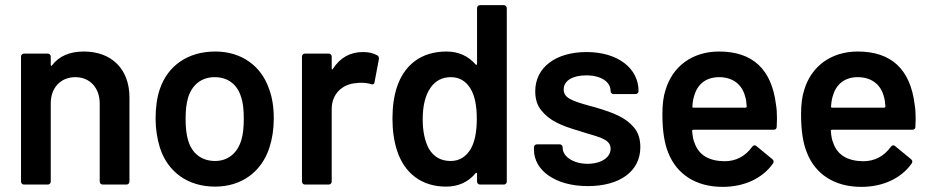

<svg xmlns="http://www.w3.org/2000/svg" viewBox="-20 -720 3636 749"><path d="M307 -519C252 -519 210 -501 183 -465C182 -464 182 -463 181 -463C181 -463 178 -463 178 -467V-499C178 -506 173 -511 166 -511H74C67 -511 62 -506 62 -499V-12C62 -5 67 0 74 0H166C173 0 178 -5 178 -12V-317C178 -378 217 -419 274 -419C331 -419 369 -377 369 -316V-12C369 -5 374 0 381 0H473C480 0 485 -5 485 -12V-340C485 -451 415 -519 307 -519Z M819 8C922 8 1000 -49 1031 -144C1042 -178 1048 -216 1048 -258C1048 -302 1042 -340 1030 -372C999 -464 921 -519 820 -519C713 -519 634 -464 603 -371C592 -338 587 -300 587 -257C587 -217 593 -179 604 -143C635 -48 714 8 819 8ZM819 -92C767 -92 729 -121 714 -172C707 -195 704 -223 704 -256C704 -289 707 -317 714 -340C730 -391 768 -419 817 -419C869 -419 906 -391 921 -340C928 -320 931 -292 931 -256C931 -222 928 -194 921 -172C905 -121 868 -92 819 -92Z M1396 -517C1346 -517 1307 -495 1279 -452C1278 -450 1277 -449 1276 -449C1276 -449 1274 -449 1274 -454V-499C1274 -506 1269 -511 1262 -511H1170C1163 -511 1158 -506 1158 -499V-12C1158 -5 1163 0 1170 0H1262C1269 0 1274 -5 1274 -12V-295C1274 -354 1316 -393 1372 -396C1377 -397 1383 -397 1392 -397C1405 -397 1417 -395 1427 -392C1430 -391 1432 -391 1434 -391C1438 -391 1440 -394 1441 -399L1458 -489V-493C1458 -498 1456 -502 1452 -504C1436 -513 1417 -517 1396 -517Z M1841 -471C1841 -467 1839 -467 1838 -467C1837 -467 1836 -468 1835 -469C1806 -502 1768 -519 1722 -519C1623 -519 1557 -467 1528 -379C1517 -345 1511 -304 1511 -257C1511 -211 1517 -169 1529 -132C1558 -44 1625 8 1720 8C1767 8 1806 -9 1835 -44C1836 -45 1837 -46 1838 -46C1839 -46 1841 -46 1841 -42V-12C1841 -5 1846 0 1853 0H1945C1952 0 1957 -5 1957 -12V-688C1957 -695 1952 -700 1945 -700H1853C1846 -700 1841 -695 1841 -688ZM1817 -140C1798 -108 1772 -92 1738 -92C1700 -92 1672 -108 1653 -140C1637 -170 1629 -208 1629 -255C1629 -307 1639 -348 1659 -377C1678 -405 1705 -419 1739 -419C1772 -419 1797 -404 1815 -375C1832 -348 1840 -308 1840 -256C1840 -206 1832 -167 1817 -140Z M2273 6C2397 6 2478 -51 2478 -146C2478 -177 2470 -203 2453 -223C2420 -262 2374 -280 2303 -301L2281 -307C2208 -327 2179 -339 2179 -371C2179 -406 2215 -426 2267 -426C2326 -426 2362 -400 2362 -365C2362 -358 2367 -353 2374 -353H2459C2466 -353 2471 -358 2471 -365C2471 -453 2391 -517 2268 -517C2148 -517 2068 -457 2068 -364C2068 -333 2076 -308 2092 -289C2124 -249 2169 -230 2237 -210L2275 -198C2336 -181 2362 -170 2362 -139C2362 -106 2325 -81 2272 -81C2216 -81 2175 -110 2175 -143V-145C2175 -152 2170 -157 2163 -157H2075C2068 -157 2063 -152 2063 -145V-136C2063 -55 2147 6 2273 6Z M3007 -313C2990 -450 2916 -519 2785 -519C2681 -519 2603 -461 2576 -368C2568 -344 2564 -313 2564 -274C2564 -210 2572 -160 2587 -124C2620 -40 2695 9 2799 9C2883 9 2955 -24 2996 -83C2997 -86 2998 -88 2998 -90C2998 -93 2996 -96 2993 -99L2931 -150C2929 -152 2927 -153 2924 -153C2920 -153 2917 -151 2914 -147C2887 -110 2851 -91 2806 -91C2744 -92 2705 -116 2689 -164C2685 -172 2682 -187 2680 -209C2680 -212 2682 -214 2685 -214H2998C3006 -214 3010 -218 3010 -226L3011 -257C3011 -278 3010 -296 3007 -313ZM2785 -419C2838 -419 2875 -391 2887 -343C2890 -334 2892 -322 2893 -305C2893 -302 2891 -300 2888 -300H2685C2682 -300 2681 -301 2681 -303V-305C2682 -323 2685 -338 2689 -349C2702 -393 2736 -419 2785 -419Z M3548 -313C3531 -450 3457 -519 3326 -519C3222 -519 3144 -461 3117 -368C3109 -344 3105 -313 3105 -274C3105 -210 3113 -160 3128 -124C3161 -40 3236 9 3340 9C3424 9 3496 -24 3537 -83C3538 -86 3539 -88 3539 -90C3539 -93 3537 -96 3534 -99L3472 -150C3470 -152 3468 -153 3465 -153C3461 -153 3458 -151 3455 -147C3428 -110 3392 -91 3347 -91C3285 -92 3246 -116 3230 -164C3226 -172 3223 -187 3221 -209C3221 -212 3223 -214 3226 -214H3539C3547 -214 3551 -218 3551 -226L3552 -257C3552 -278 3551 -296 3548 -313ZM3326 -419C3379 -419 3416 -391 3428 -343C3431 -334 3433 -322 3434 -305C3434 -302 3432 -300 3429 -300H3226C3223 -300 3222 -301 3222 -303V-305C3223 -323 3226 -338 3230 -349C3243 -393 3277 -419 3326 -419Z"/></svg>

Font: Barlow SemiBold Numbers
Style: Regular
Weight: 600
Designer: Jeremy Tribby
Foundry: Tribby Type
Version: Version 1.408